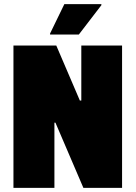

<svg xmlns="http://www.w3.org/2000/svg" viewBox="-20 -908 656 928"><path d="M45 0V-688H252L366 -422H373V-688H570V0H383L248 -315H243V0ZM222 -741V-746L291 -888H470V-883L361 -741Z"/></svg>

Font: Saira Semi Condensed Black
Style: Regular
Weight: 900
Width: 4
Designer: Hector Gatti with collaboration of the Omnibus-Type team
Foundry: Omnibus-Type
Version: Version 1.001; ttfautohint (v1.8)